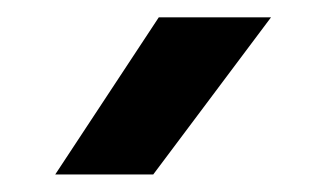

<svg xmlns="http://www.w3.org/2000/svg" viewBox="-20 -949 369 219"><path d="M289.1 -929.2 154.8 -750H43L161.1 -929.2Z"/></svg>

Font: Glacial Indifference
Style: Bold
Weight: 700
Version: Version 1.001